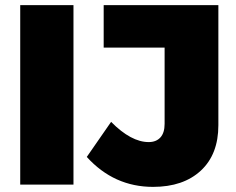

<svg xmlns="http://www.w3.org/2000/svg" viewBox="-20 -721 920 750"><path d="M267 0H59V-701H267ZM833 -701V-232Q833 -118 764.5 -54.5Q696 9 578 9Q425 9 319 -108L414 -245Q492 -166 561 -166Q590 -166 606.5 -184Q623 -202 623 -237V-535H385V-701Z"/></svg>

Font: Montserrat Extra Bold
Style: Regular
Weight: 800
Designer: Julieta Ulanovsky
Foundry: Julieta Ulanovsky
Version: Version 3.001;PS 003.001;hotconv 1.0.70;makeotf.lib2.5.58329